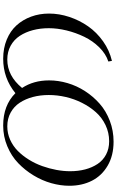

<svg xmlns="http://www.w3.org/2000/svg" viewBox="225 -976 759 1250"><g transform="rotate(90 605.0 -351.5)"><path d="M68.8 -291Q68.8 -356.9 90.8 -423.1Q112.8 -489.3 151.9 -545.2Q190.9 -601.1 249.5 -642.6Q308.1 -684.1 377 -700.2L380.9 -676.8Q331.1 -660.6 288.8 -617.9Q246.6 -575.2 220 -520Q193.4 -464.8 178.7 -404.8Q164.1 -344.7 164.1 -289.1Q164.1 -233.9 176.8 -185.8Q189.5 -137.7 214.1 -100.1Q238.8 -62.5 278.3 -40.8Q317.9 -19 368.2 -19Q474.1 -19 553.2 -115.2Q503.9 -189.9 503.9 -291Q503.9 -351.1 521.5 -411.1Q539.1 -471.2 573.7 -524.9Q608.4 -578.6 655.8 -620.4Q703.1 -662.1 767.3 -686.5Q831.5 -710.9 902.8 -710.9Q993.2 -710.9 1058.8 -672.6Q1124.5 -634.3 1157.2 -569.8Q1189.9 -505.4 1189.9 -422.9Q1189.9 -365.7 1173.1 -305.7Q1156.2 -245.6 1122.3 -189.7Q1088.4 -133.8 1042.2 -89.6Q996.1 -45.4 932.4 -18.8Q868.7 7.8 797.9 7.8Q666.5 7.8 586.9 -71.8Q489.3 7.8 362.8 7.8Q294.4 7.8 238.3 -15.4Q182.1 -38.6 145.5 -79.1Q108.9 -119.6 88.9 -173.8Q68.8 -228 68.8 -291ZM599.1 -289.1Q599.1 -233.9 611.8 -185.8Q624.5 -137.7 649.2 -100.1Q673.8 -62.5 713.4 -40.8Q752.9 -19 803.2 -19Q849.1 -19 890.4 -37.6Q931.6 -56.2 963.1 -87.4Q994.6 -118.7 1020 -159.7Q1045.4 -200.7 1061.8 -246.6Q1078.1 -292.5 1086.7 -338.9Q1095.2 -385.3 1095.2 -428.2Q1095.2 -481 1083.3 -526.4Q1071.3 -571.8 1047.9 -606.9Q1024.4 -642.1 986.6 -662.1Q948.7 -682.1 899.9 -682.1Q844.2 -682.1 795.2 -658.7Q746.1 -635.3 710.9 -595.7Q675.8 -556.2 650.1 -505.4Q624.5 -454.6 611.8 -399.2Q599.1 -343.8 599.1 -289.1Z"/></g></svg>

Font: Dihjauti
Style: Bold Italic
Weight: 700
Italic angle: -9°
Designer: T. Christopher White
Version: Version 3.0.0